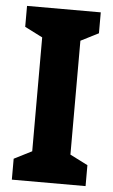

<svg xmlns="http://www.w3.org/2000/svg" viewBox="-52 -750 461 786"><g transform="rotate(5 178.5 -357.0)"><path d="M330 0H27V-86L100 -123V-591L27 -628V-714H330V-628L257 -591V-123L330 -86Z"/></g></svg>

Font: Noto Sans Sinhala Condensed ExtraBold
Style: Regular
Weight: 800
Width: 3
Designer: Jelle Bosma - Monotype Design Team
Foundry: Monotype Imaging Inc.
Version: Version 2.006; ttfautohint (v1.8.4.7-5d5b)